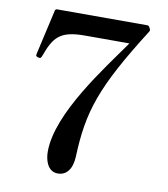

<svg xmlns="http://www.w3.org/2000/svg" viewBox="-83 -805 778 888"><g transform="rotate(10 305.5 -360.5)"><path d="M248 13C287 13 314 -17 317 -77C325 -291 364 -412 551 -707C553 -710 554 -714 552 -718L547 -728C545 -732 541 -734 537 -734H113C109 -734 105 -731 104 -727L57 -520C56 -513 55 -511 55 -509C55 -505 57 -503 65 -500C69 -499 71 -499 73 -499C75 -499 77 -499 78 -501C81 -504 81 -506 83 -510C116 -600 142 -637 260 -637H470C379 -507 185 -260 185 -79C185 -39 200 13 248 13Z"/></g></svg>

Font: Shippori Mincho OTF SemiBold
Style: Regular
Weight: 600
Designer: FONTDASU
Foundry: FONTDASU / Google Inc. / but / Adobe
Version: Version 3.300;hotconv 1.0.109;makeotfexe 2.5.65596